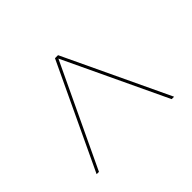

<svg xmlns="http://www.w3.org/2000/svg" viewBox="-99 -767 758 758"><g transform="rotate(45 280.0 -388.0)"><path d="M60 -382.5V-396L500 -604V-590.5ZM500 -171.5 60 -379V-392.5L500 -184.5Z"/></g></svg>

Font: Bodoni Moda 18pt
Style: Regular
Weight: 400
Designer: Owen Earl
Foundry: indestructible type
Version: Version 2.005